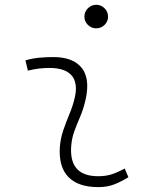

<svg xmlns="http://www.w3.org/2000/svg" viewBox="-20 -763 626 793"><path d="M495.1 -66.9 510.3 -31.2Q483.4 -14.2 453.9 -2.2Q424.3 9.8 385.7 9.8Q303.2 9.8 262.7 -31.7Q226.6 -68.8 226.6 -136.7Q226.6 -144.5 227.1 -153.3Q229.5 -189.9 241.2 -224.4Q252.9 -258.8 266.6 -291.5Q280.3 -324.2 287.6 -355Q293.5 -378.4 293.5 -397.5Q293.5 -429.7 276.9 -450.2Q249.5 -482.4 184.6 -482.4Q138.2 -482.4 95.2 -471.2L85 -513.7Q113.8 -522 142.6 -524.7Q171.4 -527.3 200.2 -527.3Q283.2 -527.3 318.8 -481Q340.3 -452.1 340.3 -407.2Q340.3 -379.4 332 -345.2Q323.7 -310.5 311 -280.8Q297.9 -250.5 287.1 -221.2Q276.4 -191.9 273.9 -157.7Q273.4 -149.9 273.4 -142.1Q273.4 -35.2 385.3 -35.2Q416 -35.2 439.5 -42.5Q462.9 -49.8 495.1 -66.9ZM377.4 -646Q357.4 -646 343 -660.2Q328.6 -674.3 328.6 -694.3Q328.6 -714.4 343 -728.8Q357.4 -743.2 377.4 -743.2Q397.5 -743.2 411.9 -728.8Q426.3 -714.4 426.3 -694.3Q426.3 -674.3 411.9 -660.2Q397.5 -646 377.4 -646Z"/></svg>

Font: CaskaydiaCove NFP ExtraLight
Style: Italic
Weight: 200
Italic angle: -10°
Designer: Aaron Bell
Foundry: Saja Typeworks
Version: Version 2111.001; VTT 6.35;Nerd Fonts 3.1.1